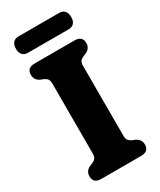

<svg xmlns="http://www.w3.org/2000/svg" viewBox="-217 -937 839 1008"><g transform="rotate(-30 203.0 -433.0)"><path d="M296 -137.5Q296 -119.5 303 -110.5Q310 -101.5 323 -95.5L341.5 -88Q371 -73 371 -42.5Q371 0 323.5 0H82.5Q35 0 35 -42.5Q35 -73.5 64 -88L82.5 -95.5Q96 -101.5 103 -110.5Q110 -119.5 110 -137.5V-562.5Q110 -580.5 103.2 -589.5Q96.5 -598.5 83 -604.5L64 -612Q35 -626.5 35 -657.5Q35 -700 82.5 -700H323.5Q371 -700 371 -657.5Q371 -626.5 341.5 -612L323 -604.5Q309.5 -598.5 302.8 -589.5Q296 -580.5 296 -562.5ZM35.5 -815.5Q35.5 -840 47.2 -852.8Q59 -865.5 79.5 -865.5H326.5Q347 -865.5 358.8 -852.8Q370.5 -840 370.5 -815.5Q370.5 -791 358.8 -778.5Q347 -766 326.5 -766H79.5Q59 -766 47.2 -778.8Q35.5 -791.5 35.5 -815.5Z"/></g></svg>

Font: Fraunces 72pt S100
Style: Bold
Weight: 700
Version: Version 1.000; ttfautohint (v1.8.3)